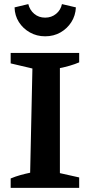

<svg xmlns="http://www.w3.org/2000/svg" viewBox="-20 -916 436 936"><path d="M32 0V-46Q56 -56 79.5 -62.5Q103 -69 127 -74L138 -582L32 -607V-658H366V-612Q345 -603 321 -596Q297 -589 272 -584V-72L366 -51V0ZM200 -739Q159 -739 125.5 -758Q92 -777 72 -808.5Q52 -840 51 -880L118 -896Q125 -867 147 -848.5Q169 -830 200 -830Q231 -830 253.5 -848.5Q276 -867 282 -896L350 -880Q348 -840 328 -808.5Q308 -777 275 -758Q242 -739 200 -739Z"/></svg>

Font: Piazzolla 24pt
Style: Bold
Weight: 700
Designer: Juan Pablo del Peral
Foundry: Huerta Tipografica
Version: Version 2.005